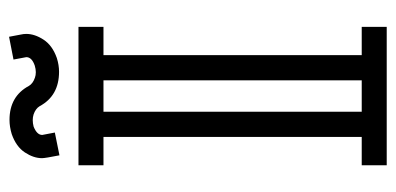

<svg xmlns="http://www.w3.org/2000/svg" viewBox="-245 -629 874 424"><g transform="rotate(-90 192.0 -417.0)"><path d="M226.6 -55.2V-625.5H157.2V-55.2ZM344.7 0H39.1V-55.2H101.6V-625.5H39.1V-680.7H344.7V-625.5H282.2V-55.2H344.7ZM61 -722.7Q54.7 -754.4 54.7 -761.2Q54.7 -779.8 67.4 -799.1Q80.1 -818.4 107.9 -828.1Q124 -833 139.2 -833Q191.4 -833 214.4 -790Q219.7 -781.2 232.4 -776.9Q237.8 -774.9 244.6 -774.9Q251.5 -774.9 259.3 -777.3Q277.8 -783.7 277.8 -795.9L272.5 -824.2L322.8 -834L327.6 -808.6Q329.1 -802.2 329.1 -795.9Q329.1 -777.3 316.4 -757.8Q303.7 -738.3 275.9 -728.5Q260.3 -723.6 245.6 -723.6Q192.4 -723.6 169.4 -766.6Q164.1 -775.4 151.4 -779.8Q145.5 -781.7 138.7 -781.7Q131.8 -781.7 124.5 -779.8Q106 -772.5 106 -760.7L111.3 -732.9Z"/></g></svg>

Font: X Company
Style: Regular
Weight: 400
Designer: GGBotNet
Foundry: GGBotNet
Version: 0.90